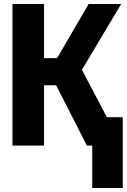

<svg xmlns="http://www.w3.org/2000/svg" viewBox="-20 -734 640 968"><path d="M43 0V-714H202V-441H268L427 -714H591L393 -382L519 -143H599V214H445V0H418L263 -304H202V0Z"/></svg>

Font: Noto Sans Mono ExtraBold
Style: Regular
Weight: 800
Designer: Monotype Design Team
Foundry: Monotype Imaging Inc.
Version: Version 2.014